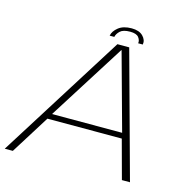

<svg xmlns="http://www.w3.org/2000/svg" viewBox="-125 -887 996 999"><g transform="rotate(15 373.5 -388.0)"><path d="M-13 0 412.5 -677H476L661.5 0H618L561.5 -208.5H161L30.5 0ZM178 -238H555.5L441.5 -652.5H440ZM463.5 -776Q504 -776 524.5 -755.2Q545 -734.5 540.5 -709.5H515.5Q518.5 -725.5 506.5 -741.2Q494.5 -757 460 -757Q422.5 -757 406.2 -741.5Q390 -726 387 -709.5H362Q366.5 -734.5 392.5 -755.2Q418.5 -776 463.5 -776Z"/></g></svg>

Font: Anybody ExtraExpanded ExtraLight
Style: Italic
Weight: 200
Width: 8
Italic angle: -10°
Designer: Tyler Finck
Foundry: Etcetera Type Company
Version: Version 1.010; ttfautohint (v1.8.3) -l 8 -r 50 -G 200 -x 14 